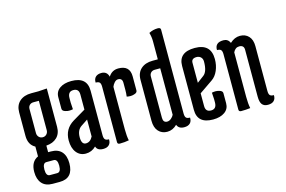

<svg xmlns="http://www.w3.org/2000/svg" viewBox="-104 -935 1971 1325"><g transform="rotate(-15 881.0 -272.5)"><path d="M150 -67H170Q220 -67 246 -38Q272 -9 272 44Q272 152 174 152H124Q74 152 48 122.5Q22 93 22 40Q22 -33 75 -57V-127Q28 -152 28 -216V-384Q28 -434 59 -462Q90 -490 143 -490H194L255 -494V-220Q255 -172 226.5 -144.5Q198 -117 150 -114ZM103 -388V-216Q103 -199 114 -187.5Q125 -176 141.5 -176Q158 -176 169 -187.5Q180 -199 180 -216V-426H141Q124 -426 113.5 -415.5Q103 -405 103 -388ZM173 -4H121Q94 -4 94 42.5Q94 89 121 89H173Q200 89 200 42.5Q200 -4 173 -4Z M420 -183Q387 -161 387 -109.5Q387 -58 418.5 -58Q450 -58 468 -94V-215ZM431 -500Q543 -500 543 -401V-83Q543 -62 550.5 -53Q558 -44 579 -44Q580 -18 565.5 -4Q551 10 524 10Q482 10 473 -21Q442 10 400 10Q358 10 333 -22Q308 -54 308 -108Q308 -190 377 -232L468 -286V-394Q468 -436 428.5 -436Q389 -436 389 -389V-356L392 -309Q379 -306 365.5 -306Q352 -306 340 -310Q316 -316 316 -333V-415Q316 -455 347.5 -477.5Q379 -500 431 -500Z M702 -82Q702 -34 709 -2Q679 4 644 4Q627 4 627 -11V-407Q627 -428 619.5 -437Q612 -446 591 -446Q590 -472 604.5 -486Q619 -500 646 -500Q686 -500 696 -460Q721 -500 767 -500Q849 -500 849 -421V-321Q849 -304 825 -298Q813 -294 799.5 -294Q786 -294 773 -297Q776 -319 776 -344V-395Q776 -428 746 -428Q732 -428 720 -415Q708 -402 702 -386Z M1047 -426H1008Q991 -426 980.5 -415.5Q970 -405 970 -388V-93Q970 -58 999 -58Q1014 -58 1027.5 -69.5Q1041 -81 1047 -94ZM1047 -620Q1047 -650 1038 -681Q1068 -697 1102 -697Q1122 -697 1122 -682V-83Q1122 -62 1129.5 -53Q1137 -44 1158 -44Q1159 -18 1144.5 -4Q1130 10 1103 10Q1063 10 1052 -21Q1021 10 982 10Q943 10 919 -16.5Q895 -43 895 -92V-384Q895 -434 926 -462Q957 -490 1010 -490H1047Z M1351 -393Q1351 -413 1339 -424.5Q1327 -436 1309 -436Q1272 -436 1272 -405V-262L1320 -298Q1351 -321 1351 -393ZM1197 -89V-402Q1197 -500 1312.5 -500Q1428 -500 1428 -390Q1428 -346 1412 -309Q1396 -272 1368 -253L1272 -187V-96Q1272 -54 1311.5 -54Q1351 -54 1351 -101V-124L1348 -171Q1361 -174 1374.5 -174Q1388 -174 1400 -170Q1424 -164 1424 -147V-75Q1424 -35 1392.5 -12.5Q1361 10 1309 10Q1197 10 1197 -89Z M1569 -82Q1569 -33 1576 0Q1546 4 1511 4Q1494 4 1494 -11V-407Q1494 -428 1486.5 -437Q1479 -446 1458 -446Q1457 -472 1471.5 -486Q1486 -500 1518 -500Q1550 -500 1564 -469Q1597 -500 1635.5 -500Q1674 -500 1697.5 -475Q1721 -450 1721 -404V-83Q1721 -62 1728.5 -53Q1736 -44 1757 -44Q1758 -18 1743.5 -4Q1729 10 1701 10Q1673 10 1659.5 -7Q1646 -24 1646 -63V-398Q1646 -431 1612 -431Q1584 -431 1569 -400Z"/></g></svg>

Font: el_Medula One
Style: Regular
Weight: 400
Designer: Luciano Vergara
Foundry: Luciano Vergara
Version: Version 1.002 August 17, 2020